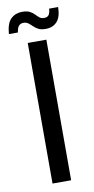

<svg xmlns="http://www.w3.org/2000/svg" viewBox="-101 -770 394 807"><g transform="rotate(-10 96.0 -366.5)"><path d="M55.5 0V-600H135V0ZM169 -726.5H207.5Q207 -684.5 189.2 -664.8Q171.5 -645 140.5 -645Q121 -645 109.2 -651.2Q97.5 -657.5 89 -666Q80.5 -674.5 72.2 -680.5Q64 -686.5 51.5 -686.5Q41 -686.5 33.2 -679.2Q25.5 -672 22.5 -650.5H-16Q-12.5 -696.5 6.8 -714.8Q26 -733 55 -733Q75.5 -733 87.2 -726.8Q99 -720.5 106.8 -712.2Q114.5 -704 122.2 -697.8Q130 -691.5 142 -691.5Q157 -691.5 162.8 -701.2Q168.5 -711 169 -726.5Z"/></g></svg>

Font: Big Shoulders Text Thin
Style: Regular
Weight: 400
Version: Version 2.002